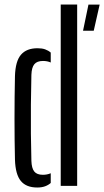

<svg xmlns="http://www.w3.org/2000/svg" viewBox="-20 -820 460 847"><path d="M46 -115.7Q45 -157.1 44.5 -202.8Q44 -248.5 44 -296Q44 -343.6 44.5 -391.3Q45 -439 46 -484.7Q48.1 -550.7 72.8 -578.9Q97.4 -607.2 145.5 -607.2Q165.3 -607.2 179.1 -602.3Q192.9 -597.4 203.8 -588.1V-544.3Q188.7 -551.1 169.7 -551.1Q143.5 -551.1 131.6 -536.8Q119.6 -522.5 118.5 -489.8Q116.8 -423.2 116.3 -357.9Q115.7 -292.5 116.3 -230.4Q116.8 -168.3 118.5 -110.2Q119.6 -77.9 131.2 -63.4Q142.7 -48.9 169.3 -48.9Q187.9 -48.9 203.8 -55.7V-12.8Q192.7 -3.1 178.4 2Q164.1 7.2 144.3 7.2Q95.8 7.2 72 -21.5Q48.1 -50.2 46 -115.7ZM247.9 0V-800H320.4V0ZM346.3 -684.4 370.2 -799.6H419.6L393.5 -684.4Z"/></svg>

Font: Big Shoulders Stencil Display SC Thin
Style: Regular
Weight: 100
Designer: Patric King
Foundry: XO Type Co
Version: Version 2.001